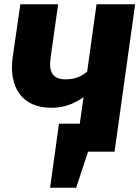

<svg xmlns="http://www.w3.org/2000/svg" viewBox="-20 -715 657 905"><path d="M435 -695 391 -378C366 -356 335 -341 290 -341C229 -341 208 -374 219 -446L254 -695H76L40 -447C20 -303 84 -207 222 -207C280 -207 327 -224 374 -257L356 -132H258L216 170H339L395 0H520L617 -695Z"/></svg>

Font: Fira Sans ExtraBold
Style: Italic
Weight: 800
Italic angle: -8°
Designer: bBox Type GmbH & Carrois Corporate GbR & Edenspiekermann AG
Foundry: bBox Type GmbH & Carrois Corporate GbR & Edenspiekermann AG
Version: Version 4.301;PS 004.301;hotconv 1.0.88;makeotf.lib2.5.64775